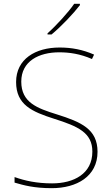

<svg xmlns="http://www.w3.org/2000/svg" viewBox="-20 -1065 583 1002"><path d="M397 -1038V-1045H367C338 -1002 273 -931 228 -891V-885H249C302 -929 362 -993 397 -1038ZM489 -273C489 -391 404 -428 277 -468C174 -500 91 -530 91 -639C91 -746 183 -792 289 -792C342 -792 398 -784 460 -757L471 -780C412 -806 354 -817 291 -817C165 -817 64 -757 64 -637C64 -518 147 -482 263 -445C386 -406 462 -373 462 -274C462 -158 365 -108 252 -108C171 -108 109 -122 56 -141V-112C104 -98 158 -83 250 -83C380 -83 489 -144 489 -273Z"/></svg>

Font: Noto Sans Kannada UI Thin
Style: Regular
Weight: 100
Designer: Jelle Bosma - Monotype Design Team
Foundry: Monotype Imaging Inc.
Version: Version 2.005